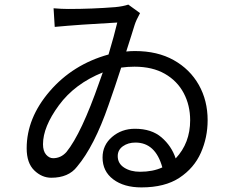

<svg xmlns="http://www.w3.org/2000/svg" viewBox="-20 -781 1040 835"><path d="M589 -34Q645 -34 686 -53Q656 -161 569 -161Q537 -161 514.5 -145Q492 -129 492 -102Q492 -70 520 -52Q548 -34 589 -34ZM211 -93Q245 -93 269 -120Q334 -200 412 -424L427 -466Q305 -417 236 -323Q167 -229 167 -154Q167 -124 180.5 -108.5Q194 -93 211 -93ZM595 34Q519 34 472.5 -1Q426 -36 426 -96Q426 -150 467.5 -185.5Q509 -221 567 -221Q639 -221 682.5 -183.5Q726 -146 744 -92Q807 -159 807 -258Q807 -323 779 -376Q751 -429 697 -460Q643 -491 565 -491Q535 -491 507 -487Q481 -406 452 -324Q390 -145 315 -56Q278 -8 203 -8Q162 -8 129 -40Q96 -72 96 -136Q96 -268 196.5 -384.5Q297 -501 452 -544Q477 -628 490 -683Q323 -674 218 -664L213 -745Q249 -742 277 -742Q381 -742 481 -750Q514 -753 538 -761L589 -724Q572 -693 565.5 -672.5Q559 -652 551 -626L529 -557Q548 -559 567 -559Q665 -559 735.5 -519.5Q806 -480 844.5 -412Q883 -344 883 -258Q883 -183 853.5 -116.5Q824 -50 760.5 -8Q697 34 595 34Z"/></svg>

Font: Source Han Sans & Saira Hybrid
Style: Regular
Weight: 400
Designer: Ryoko NISHIZUKA 西塚涼子 (kana & ideographs); Paul D. Hunt (Latin, Greek & Cyrillic); Wenlong ZHANG 张文龙 (bopomofo); Sandoll 
Foundry: Adobe Systems Incorporated
Version: Version 1.00;August 2, 2021;FontCreator 13.0.0.2675 64-bit